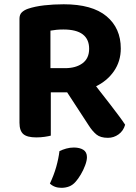

<svg xmlns="http://www.w3.org/2000/svg" viewBox="-20 -642 643 907"><path d="M218.3 -320H287.1Q338.4 -320 369.8 -343.1Q401.1 -366.3 401.1 -411.5Q401.1 -456.5 371 -479.6Q340.8 -502.7 279.4 -502.7Q262.3 -502.7 247.3 -501.3Q232.2 -499.8 218.3 -497.3ZM299.9 -205.9H72V-553.3Q72 -572.9 82.9 -583.5Q93.9 -594.2 112.1 -600.6Q144.6 -611.7 188.9 -616.8Q233.2 -621.8 281 -621.8Q415.2 -621.8 482.9 -565.5Q550.6 -509.2 550.6 -412.9Q550.6 -352.5 518.2 -305.7Q485.9 -258.8 429.7 -232.3Q373.5 -205.9 299.9 -205.9ZM274.2 -241.1 404.5 -272.5Q428.3 -241.1 453.3 -209.4Q478.3 -177.8 501 -148.2Q523.7 -118.6 542.1 -94Q560.6 -69.4 571.1 -52.7Q562.9 -23.7 540.2 -7.3Q517.4 9.1 489.9 9.1Q454.5 9.1 435.3 -6.8Q416.1 -22.8 399.2 -49.4ZM72 -260.5H220V-1.3Q210.4 1.4 191.2 4.3Q172 7.1 151.5 7.1Q108.2 7.1 90.1 -8.6Q72 -24.4 72 -62.5ZM337.2 216.6Q323.5 232.3 306.6 238.8Q289.6 245.3 270.1 245.3Q237 245.3 215.7 225.2Q234.6 185.2 245.6 146.4Q256.5 107.7 260.9 71.8Q274.9 65 292.6 59.9Q310.4 54.9 328.9 54.9Q356.2 54.9 373.5 65.6Q390.7 76.3 390.7 100.5Q390.7 116.5 382.3 139.1Q373.9 161.7 361.6 182.4Q349.3 203.2 337.2 216.6Z"/></svg>

Font: Baloo Bhaina 2
Style: Regular
Weight: 400
Designer: Yesha Goshar, Manish Minz, Shuchita Grover and Ek Type
Foundry: Ek Type
Version: Version 1.700